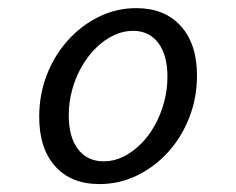

<svg xmlns="http://www.w3.org/2000/svg" viewBox="-20 -446 587 477"><path d="M227.4 11.3Q156.5 11.3 116.9 -33.1Q77.4 -77.4 77.4 -155.6Q77.4 -211.3 96.4 -260.1Q115.3 -308.9 148.8 -346Q182.3 -383.1 225.8 -404.4Q269.4 -425.8 318.5 -425.8Q388.7 -425.8 429 -381.5Q469.4 -337.1 469.4 -258.1Q469.4 -203.2 450.4 -154.4Q431.5 -105.6 398 -68.5Q364.5 -31.5 320.6 -10.1Q276.6 11.3 227.4 11.3ZM237.9 -45.2Q262.9 -45.2 285.9 -56.5Q308.9 -67.7 329 -87.5Q349.2 -107.3 364.1 -133.9Q379 -160.5 387.5 -191.5Q396 -222.6 396 -255.6Q396 -308.9 373.4 -339.1Q350.8 -369.4 310.5 -369.4Q285.5 -369.4 262.1 -358.1Q238.7 -346.8 218.5 -327Q198.4 -307.3 183.1 -280.6Q167.7 -254 159.3 -223Q150.8 -191.9 150.8 -158.9Q150.8 -105.6 173.8 -75.4Q196.8 -45.2 237.9 -45.2Z"/></svg>

Font: Playfair 5pt SemiExpanded Light
Style: Italic
Weight: 300
Width: 6
Italic angle: -15.6°
Designer: Claus Eggers Sørensen
Foundry: Claus Eggers Sørensen
Version: Version 2.203